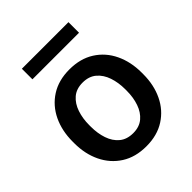

<svg xmlns="http://www.w3.org/2000/svg" viewBox="-199 -832 966 966"><g transform="rotate(-45 283.5 -349.5)"><path d="M38.1 -258.3V-269.5Q38.1 -346.2 67.1 -407Q96.2 -467.8 151.1 -502.9Q206.1 -538.1 283.2 -538.1Q360.8 -538.1 416 -502.9Q471.2 -467.8 500.2 -407Q529.3 -346.2 529.3 -269.5V-258.3Q529.3 -181.6 500.2 -121.1Q471.2 -60.5 416.3 -25.4Q361.3 9.8 284.2 9.8Q206.5 9.8 151.6 -25.4Q96.7 -60.5 67.4 -121.1Q38.1 -181.6 38.1 -258.3ZM155.8 -269.5V-258.3Q155.8 -210.4 169.2 -170.9Q182.6 -131.3 210.9 -107.7Q239.3 -84 284.2 -84Q328.1 -84 356.2 -107.7Q384.3 -131.3 397.9 -170.9Q411.6 -210.4 411.6 -258.3V-269.5Q411.6 -316.4 398.2 -356.2Q384.8 -396 356.4 -420.2Q328.1 -444.3 283.2 -444.3Q238.8 -444.3 210.7 -420.2Q182.6 -396 169.2 -356.2Q155.8 -316.4 155.8 -269.5ZM448.2 -709.5V-634.3H116.7V-709.5Z"/></g></svg>

Font: Vazirmatn UI Medium
Style: Regular
Weight: 500
Designer: Saber Rastikerdar
Foundry: Saber Rastikerdar
Version: Version 33.003